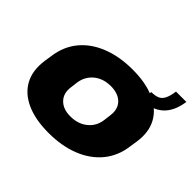

<svg xmlns="http://www.w3.org/2000/svg" viewBox="-147 -827 1034 1034"><g transform="rotate(45 369.5 -310.5)"><path d="M330 11Q229 11 160.5 -20Q92 -51 61 -108.5Q30 -166 41 -247L48 -293Q59 -374 106 -431.5Q153 -489 231 -520Q309 -551 409 -551Q510 -551 579 -520Q648 -489 679.5 -431.5Q711 -374 699 -293L692 -247Q681 -166 633.5 -108.5Q586 -51 508.5 -20Q431 11 330 11ZM350 -135Q408 -135 447 -166.5Q486 -198 493 -250L498 -290Q506 -343 476 -374Q446 -405 389 -405Q351 -405 321 -391Q291 -377 271.5 -351Q252 -325 247 -290L242 -250Q234 -198 264 -166.5Q294 -135 350 -135ZM566 -536Q595 -536 613.5 -544Q632 -552 642.5 -573.5Q653 -595 658 -632H737Q714 -470 556 -470Z"/></g></svg>

Font: Pathway Extreme 28pt ExtraBold
Style: Italic
Weight: 800
Italic angle: -8°
Designer: Eduardo Rodriguez Tunni
Foundry: Eduardo Rodriguez Tunni
Version: Version 1.001;gftools[0.9.26]